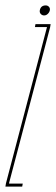

<svg xmlns="http://www.w3.org/2000/svg" viewBox="-63 -689 207 709"><path d="M-43 0 -41 -12 110 -587 110.5 -589H66L68 -600H124L122 -588L-29 -15L-29.5 -11H21L19 0ZM100 -632Q92.5 -632 87.5 -637.5Q82.5 -643 84 -651Q87.5 -669 106 -669Q113 -669 117.8 -663.8Q122.5 -658.5 121 -651Q119.5 -643.5 113.5 -637.8Q107.5 -632 100 -632Z"/></svg>

Font: Anybody UltraCondensed Thin
Style: Italic
Weight: 100
Width: 1
Italic angle: -10°
Designer: Tyler Finck
Foundry: Etcetera Type Company
Version: Version 1.010; ttfautohint (v1.8.3) -l 8 -r 50 -G 200 -x 14 